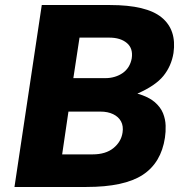

<svg xmlns="http://www.w3.org/2000/svg" viewBox="-20 -743 724 763"><path d="M37.5 0 146 -723H417.5Q562 -723 622.2 -673.8Q682.5 -624.5 669.5 -532.5Q661 -480.5 629.5 -441.5Q598 -402.5 526 -371Q570 -358.5 594 -338Q618 -317.5 627.8 -293.2Q637.5 -269 638.2 -244Q639 -219 635.5 -196Q620.5 -96 547 -48Q473.5 0 323.5 0ZM227 -129.5H348Q400 -129.5 430.8 -154.5Q461.5 -179.5 467 -216Q471 -242 461 -260.5Q451 -279 429.8 -289.2Q408.5 -299.5 379.5 -299.5H252ZM271.5 -432.5H399.5Q418.5 -432.5 436 -437.8Q453.5 -443 467.5 -452.8Q481.5 -462.5 490.8 -477.2Q500 -492 503.5 -511Q509.5 -551 484 -572.2Q458.5 -593.5 414.5 -593.5H296Z"/></svg>

Font: Public Sans Thin ExtraBold
Style: Italic
Weight: 800
Italic angle: -8°
Version: Version 2.001